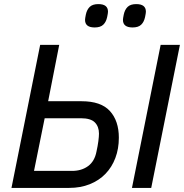

<svg xmlns="http://www.w3.org/2000/svg" viewBox="-20 -917 898 937"><path d="M176 -698H269L215 -423H378Q473 -423 516.5 -375Q560 -327 560 -245Q560 -191 543 -146Q526 -101 494.5 -68.5Q463 -36 418 -18Q373 0 318 0H36ZM332 -83Q378 -83 410 -106.5Q442 -130 451 -178Q457 -205 460 -228Q463 -251 463 -265Q463 -299 443 -319.5Q423 -340 374 -340H198L146 -83ZM764 -698H858L718 0H624ZM442 -783Q395 -783 395 -820Q395 -827 399 -846Q404 -870 418 -883.5Q432 -897 460 -897Q507 -897 507 -860Q507 -853 503 -834Q498 -810 484 -796.5Q470 -783 442 -783ZM627 -783Q580 -783 580 -820Q580 -827 584 -846Q589 -870 603 -883.5Q617 -897 645 -897Q692 -897 692 -860Q692 -853 688 -834Q683 -810 669 -796.5Q655 -783 627 -783Z"/></svg>

Font: IBM Plex Sans Text
Style: Italic
Weight: 450
Italic angle: -11°
Designer: Mike Abbink, Paul van der Laan, Pieter van Rosmalen
Foundry: Bold Monday
Version: Version 3.005